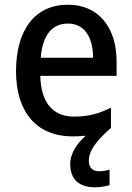

<svg xmlns="http://www.w3.org/2000/svg" viewBox="-20 -569 560 815"><path d="M357 114C357 76 380 36 451 -26V-112C399 -86 354 -74 295 -74C204 -74 154 -133 151 -247H475V-307C475 -452 399 -549 268 -549C132 -549 48 -447 48 -266C48 -92 137 10 288 10C308 10 327 9 344 7C308 38 278 82 278 127C278 189 312 226 383 226C407 226 427 222 445 217V151C435 154 419 158 400 158C374 158 357 143 357 114ZM268 -469C341 -469 375 -408 375 -324H153C160 -419 201 -469 268 -469Z"/></svg>

Font: Noto Sans SemiCondensed Medium
Style: Regular
Weight: 500
Width: 4
Designer: Monotype Design Team
Foundry: Monotype Imaging Inc.
Version: Version 2.013